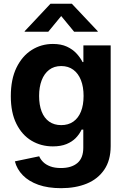

<svg xmlns="http://www.w3.org/2000/svg" viewBox="-20 -779 664 1014"><path d="M302.7 214.8Q233.4 214.8 182.6 196.8Q131.8 178.7 100.6 146.7Q69.3 114.7 58.6 73.2L187 46.4Q193.8 62.5 208 76.7Q222.2 90.8 245.4 99.6Q268.6 108.4 302.2 108.4Q357.4 108.4 388.7 82Q419.9 55.7 419.9 1V-94.7H411.1Q399.9 -70.8 380.4 -50.5Q360.8 -30.3 331.1 -18.1Q301.3 -5.9 259.3 -5.9Q196.8 -5.9 146.5 -35.9Q96.2 -65.9 66.7 -125Q37.1 -184.1 37.1 -271Q37.1 -360.4 67.1 -421.9Q97.2 -483.4 147.5 -515.1Q197.8 -546.9 259.3 -546.9Q302.7 -546.9 333.3 -532.7Q363.8 -518.6 384 -496.6Q404.3 -474.6 416 -451.2H420.4V-539.1H564.5V-7.8Q564.5 67.4 530.8 116.9Q497.1 166.5 438.2 190.7Q379.4 214.8 302.7 214.8ZM303.2 -118.2Q340.8 -118.2 367.2 -136.7Q393.6 -155.3 407.5 -189.7Q421.4 -224.1 421.4 -272.5Q421.4 -320.3 407.5 -355.7Q393.6 -391.1 367.2 -410.6Q340.8 -430.2 303.2 -430.2Q265.6 -430.2 239.5 -410.2Q213.4 -390.1 200 -354.7Q186.5 -319.3 186.5 -272.5Q186.5 -224.6 200 -189.9Q213.4 -155.3 239.7 -136.7Q266.1 -118.2 303.2 -118.2ZM234.9 -611.3H110.4V-614.3L246.6 -759.3H359.4L496.1 -614.3V-611.3H371.6L303.2 -694.3Z"/></svg>

Font: Inter 18pt
Style: Bold
Weight: 700
Designer: Rasmus Andersson
Foundry: rsms
Version: Version 4.001;git-66647c0bb